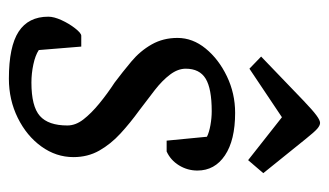

<svg xmlns="http://www.w3.org/2000/svg" viewBox="-178 -572 758 443"><g transform="rotate(90 201.5 -350.0)"><path d="M161 9Q87 9 52.5 -13.5Q18 -36 18 -82Q18 -95 26 -112.5Q34 -130 45 -144Q56 -158 62 -158H87L95 -60Q107 -52 128 -47.5Q149 -43 170 -43Q225 -43 247 -62.5Q269 -82 269 -126Q269 -145 255 -163Q241 -181 218.5 -199.5Q196 -218 170 -235Q146 -253 121.5 -273.5Q97 -294 82 -320.5Q67 -347 67 -380Q67 -415 91.5 -445Q116 -475 155.5 -494Q195 -513 240 -513Q303 -513 338 -489.5Q373 -466 373 -426Q373 -403 361 -383.5Q349 -364 329 -355H304L295 -448Q285 -453 268.5 -456Q252 -459 236 -459Q184 -459 161 -445Q138 -431 138 -399Q138 -381 151.5 -363Q165 -345 187.5 -327.5Q210 -310 234 -292Q263 -271 287.5 -248.5Q312 -226 327 -199.5Q342 -173 342 -140Q342 -100 317.5 -66Q293 -32 251.5 -11.5Q210 9 161 9ZM349 -543 250 -621 138 -546 110 -573 212 -671Q234 -692 245.5 -700.5Q257 -709 263 -709Q269 -709 276.5 -702.5Q284 -696 300 -676L379 -578Z"/></g></svg>

Font: Faustina
Style: Italic
Weight: 400
Italic angle: -8°
Designer: Alfonso Garcia
Foundry: http://www.omnibus-type.com
Version: Version 1.200